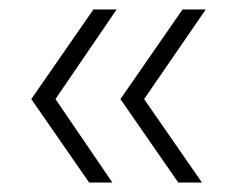

<svg xmlns="http://www.w3.org/2000/svg" viewBox="-20 -495 500 405"><path d="M356 -110 234 -286 365 -475H414L284 -286L406 -110ZM168 -110 46 -286 177 -475H226L97 -286L217 -110Z"/></svg>

Font: Alumni Sans Light
Style: Regular
Weight: 300
Version: Version 1.018